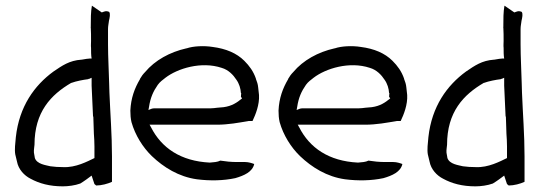

<svg xmlns="http://www.w3.org/2000/svg" viewBox="-20 -645 1910 679"><path d="M34 -99C36 -90 38 -82 40 -74C45 -46 66 -24 88 -13C119 4 156 14 202 14C221 14 245 11 264 4C270 0 280 -6 285 -10L304 -24L314 6C314 6 317 8 320 11C339 11 361 5 376 -2V-92C376 -168 370 -242 367 -317L366 -351C365 -394 362 -443 362 -488V-542C362 -553 364 -560 365 -569V-570C368 -583 371 -596 366 -603C354 -608 349 -604 340 -601L305 -625C301 -603 301 -578 301 -549C302 -533 302 -516 302 -500C302 -492 301 -483 302 -476C302 -463 302 -449 304 -438H297C294 -438 293 -437 287 -437C282 -436 275 -435 269 -434H268C225 -431 200 -413 169 -392C102 -343 48 -269 36 -160C34 -138 31 -116 34 -99ZM100 -105C99 -116 102 -127 102 -133C102 -249 160 -310 232 -352H233C249 -358 275 -363 292 -365L293 -366H295L304 -370V-342C306 -304 307 -270 309 -233H310C310 -218 312 -188 312 -172C313 -158 314 -143 314 -127V-86C289 -74 248 -52 204 -54C188 -54 171 -55 158 -57C143 -61 110 -64 103 -87V-88C102 -94 101 -100 100 -105ZM204 -47ZM285 -16ZM300 -548V-549H301ZM303 -342H304ZM313 -108H314Z M441 -254C441 -239 442 -226 445 -213C458 -167 485 -124 517 -93C559 -53 612 -20 676 -11C723 -5 770 -6 812 -15C843 -24 873 -37 879 -65C871 -68 859 -72 847 -72H818C797 -72 778 -74 759 -77C750 -72 735 -71 722 -70V-69V-70C619 -75 551 -122 514 -195L509 -204H747C787 -204 824 -211 859 -217H873C884 -240 898 -275 896 -309L893 -336C892 -347 889 -356 885 -366V-367C876 -393 862 -412 844 -430C817 -457 779 -473 732 -479C701 -484 663 -482 640 -474H639C581 -461 528 -432 493 -390C486 -383 480 -375 475 -366V-365C456 -333 443 -298 441 -254ZM505 -256 507 -267C512 -300 522 -322 538 -345C546 -356 555 -362 565 -370C608 -403 692 -429 764 -405C788 -398 805 -380 816 -363C826 -349 831 -332 832 -316H833C833 -311 832 -308 832 -303L836 -297C818 -282 800 -270 771 -266L748 -264C740 -263 733 -262 726 -262H532C526 -262 520 -262 515 -260ZM748 -264ZM896 -306V-307Z M965 -254C965 -239 966 -226 969 -213C982 -167 1009 -124 1041 -93C1083 -53 1136 -20 1200 -11C1247 -5 1294 -6 1336 -15C1367 -24 1397 -37 1403 -65C1395 -68 1383 -72 1371 -72H1342C1321 -72 1302 -74 1283 -77C1274 -72 1259 -71 1246 -70V-69V-70C1143 -75 1075 -122 1038 -195L1033 -204H1271C1311 -204 1348 -211 1383 -217H1397C1408 -240 1422 -275 1420 -309L1417 -336C1416 -347 1413 -356 1409 -366V-367C1400 -393 1386 -412 1368 -430C1341 -457 1303 -473 1256 -479C1225 -484 1187 -482 1164 -474H1163C1105 -461 1052 -432 1017 -390C1010 -383 1004 -375 999 -366V-365C980 -333 967 -298 965 -254ZM1029 -256 1031 -267C1036 -300 1046 -322 1062 -345C1070 -356 1079 -362 1089 -370C1132 -403 1216 -429 1288 -405C1312 -398 1329 -380 1340 -363C1350 -349 1355 -332 1356 -316H1357C1357 -311 1356 -308 1356 -303L1360 -297C1342 -282 1324 -270 1295 -266L1272 -264C1264 -263 1257 -262 1250 -262H1056C1050 -262 1044 -262 1039 -260ZM1272 -264ZM1420 -306V-307Z M1493 -99C1495 -90 1497 -82 1499 -74C1504 -46 1525 -24 1547 -13C1578 4 1615 14 1661 14C1680 14 1704 11 1723 4C1729 0 1739 -6 1744 -10L1763 -24L1773 6C1773 6 1776 8 1779 11C1798 11 1820 5 1835 -2V-92C1835 -168 1829 -242 1826 -317L1825 -351C1824 -394 1821 -443 1821 -488V-542C1821 -553 1823 -560 1824 -569V-570C1827 -583 1830 -596 1825 -603C1813 -608 1808 -604 1799 -601L1764 -625C1760 -603 1760 -578 1760 -549C1761 -533 1761 -516 1761 -500C1761 -492 1760 -483 1761 -476C1761 -463 1761 -449 1763 -438H1756C1753 -438 1752 -437 1746 -437C1741 -436 1734 -435 1728 -434H1727C1684 -431 1659 -413 1628 -392C1561 -343 1507 -269 1495 -160C1493 -138 1490 -116 1493 -99ZM1559 -105C1558 -116 1561 -127 1561 -133C1561 -249 1619 -310 1691 -352H1692C1708 -358 1734 -363 1751 -365L1752 -366H1754L1763 -370V-342C1765 -304 1766 -270 1768 -233H1769C1769 -218 1771 -188 1771 -172C1772 -158 1773 -143 1773 -127V-86C1748 -74 1707 -52 1663 -54C1647 -54 1630 -55 1617 -57C1602 -61 1569 -64 1562 -87V-88C1561 -94 1560 -100 1559 -105ZM1663 -47ZM1744 -16ZM1759 -548V-549H1760ZM1762 -342H1763ZM1772 -108H1773Z"/></svg>

Font: SolarCharger
Style: 350
Weight: 300
Designer: Mew Too
Foundry: Cannot Into Space Fonts/KineticPlasma Fonts
Version: Version 1.100